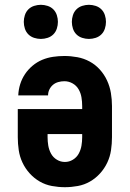

<svg xmlns="http://www.w3.org/2000/svg" viewBox="-20 -771 540 799"><path d="M250 8Q223 8 196 3Q169 -2 145.5 -15.5Q122 -29 103.5 -49.5Q85 -70 73.5 -94.5Q62 -119 58 -146Q54 -173 54 -200V-317H322V-330Q322 -348 319 -366Q316 -384 307 -399.5Q298 -415 282 -424Q266 -433 248 -433Q235 -433 222.5 -429.5Q210 -426 200.5 -418Q191 -410 185.5 -398.5Q180 -387 180 -374H56Q57 -398 64 -420.5Q71 -443 84 -462.5Q97 -482 115.5 -497.5Q134 -513 155.5 -522Q177 -531 200.5 -534.5Q224 -538 248 -538Q275 -538 302 -533Q329 -528 353 -515Q377 -502 395.5 -481.5Q414 -461 425.5 -436Q437 -411 441.5 -384Q446 -357 446 -330V-200Q446 -173 442 -146Q438 -119 426.5 -94.5Q415 -70 396.5 -49.5Q378 -29 354.5 -15.5Q331 -2 304 3Q277 8 250 8ZM250 -97Q268 -97 283.5 -106.5Q299 -116 307.5 -131.5Q316 -147 319 -164.5Q322 -182 322 -200V-213H178V-200Q178 -182 181 -164.5Q184 -147 192.5 -131.5Q201 -116 216.5 -106.5Q232 -97 250 -97ZM350 -609Q336 -609 322 -613.5Q308 -618 298 -628Q288 -638 283.5 -652Q279 -666 279 -680Q279 -694 283.5 -708Q288 -722 298 -732Q308 -742 322 -746.5Q336 -751 350 -751Q364 -751 378 -746.5Q392 -742 402 -732Q412 -722 416.5 -708Q421 -694 421 -680Q421 -666 416.5 -652Q412 -638 402 -628Q392 -618 378 -613.5Q364 -609 350 -609ZM150 -609Q136 -609 122 -613.5Q108 -618 98 -628Q88 -638 83.5 -652Q79 -666 79 -680Q79 -694 83.5 -708Q88 -722 98 -732Q108 -742 122 -746.5Q136 -751 150 -751Q164 -751 178 -746.5Q192 -742 202 -732Q212 -722 216.5 -708Q221 -694 221 -680Q221 -666 216.5 -652Q212 -638 202 -628Q192 -618 178 -613.5Q164 -609 150 -609Z"/></svg>

Font: Iosevka Slab Extrabold
Style: Regular
Weight: 800
Monospace: yes
Designer: Belleve Invis
Foundry: Belleve Invis
Version: Version 11.1.1; ttfautohint (v1.8.3)